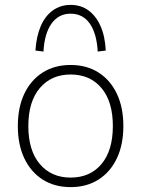

<svg xmlns="http://www.w3.org/2000/svg" viewBox="-20 -758 578 786"><path d="M269 8Q203 8 154.5 -23Q106 -54 79.5 -110Q53 -166 53 -242Q53 -318 79.5 -374Q106 -430 154.5 -461Q203 -492 269 -492Q335 -492 383.5 -461Q432 -430 458.5 -374Q485 -318 485 -242Q485 -166 458.5 -110Q432 -54 383.5 -23Q335 8 269 8ZM269 -31Q349 -31 395.5 -86.5Q442 -142 442 -242Q442 -342 395.5 -397.5Q349 -453 269 -453Q190 -453 143 -397.5Q96 -342 96 -242Q96 -142 143 -86.5Q190 -31 269 -31ZM158 -547 125 -551Q129 -610 147 -651.5Q165 -693 196.5 -715.5Q228 -738 269 -738Q311 -738 342 -715.5Q373 -693 391.5 -651.5Q410 -610 413 -551L380 -547Q376 -621 347.5 -661.5Q319 -702 269 -702Q220 -702 191 -661.5Q162 -621 158 -547Z"/></svg>

Font: Nunito Sans 12pt ExtraLight
Style: Regular
Weight: 200
Designer: Vernon Adams
Foundry: Vernon Adams
Version: Version 3.101;gftools[0.9.27]